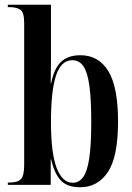

<svg xmlns="http://www.w3.org/2000/svg" viewBox="-20 -780 557 810"><path d="M318 10Q263 10 236 -19.5Q209 -49 196 -107H194V0H13V-10H20Q55 -10 68.5 -24.5Q82 -39 82 -84V-683Q82 -728 66 -739Q50 -750 18 -750H13V-760H195V-578Q195 -550 195 -514Q195 -478 194 -429H196Q207 -489 236.5 -518Q266 -547 319 -547Q396 -547 437 -480Q478 -413 478 -267Q478 -118 435 -54Q392 10 318 10ZM287 -9Q313 -9 330.5 -32.5Q348 -56 356.5 -112Q365 -168 365 -266Q365 -362 357 -419Q349 -476 331.5 -501Q314 -526 285 -526Q238 -526 216.5 -461.5Q195 -397 195 -266Q195 -134 219 -71.5Q243 -9 287 -9Z"/></svg>

Font: Noto Serif Display ExtraCondensed SemiBold
Style: Regular
Weight: 600
Width: 2
Designer: Monotype Design Team
Foundry: Monotype Imaging Inc.
Version: Version 2.009